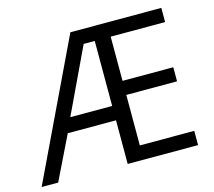

<svg xmlns="http://www.w3.org/2000/svg" viewBox="-103 -839 1078 965"><g transform="rotate(-15 436.0 -357.0)"><path d="M813 0H446.8V-227.1H195.8L85 0H-1L339.8 -713.9H813V-640.1H529.8V-410.2H793.9V-336.9H529.8V-74.2H813ZM229 -301.8H446.8V-640.1H389.2Z"/></g></svg>

Font: Open Sans Y to K
Style: Regular
Weight: 400
Version: Version 1.10